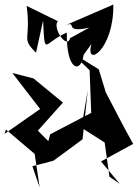

<svg xmlns="http://www.w3.org/2000/svg" viewBox="-40 -828 604 842"><path d="M353 -520 360 -333 180 -239 172 -209 126 -255 236 -378 107 -484 14 -508 136 -350 -20 -241 -14 -260 112 -153 134 -6 102 -99 194 -123 322 -217 345 -433 317 -268 419 -203 440 -53 485 -22 403 -120 544 -197C502 -271 464 -347 424 -423L393 -524L269 -601ZM268 -661C252 -608 188 -710 214 -735L77 -802C97 -647 50 -664 118 -597L149 -738C157 -572 151 -642 253 -685C250 -519 314 -501 327 -588L361 -635C331 -528 460 -608 457 -808L242 -715C307 -743 230 -679 352 -707Z"/></svg>

Font: Asimov Silicon
Style: Regular
Weight: 400
Designer: Google
Version: Version 2.000980; 2014